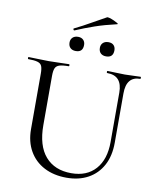

<svg xmlns="http://www.w3.org/2000/svg" viewBox="-99 -1002 897 1091"><g transform="rotate(10 349.0 -456.0)"><path d="M572 -515Q572 -564 550.5 -588.5Q529 -613 485 -613Q482 -613 482 -619Q482 -625 485 -625Q508 -625 532 -623.5Q556 -622 585 -622Q608 -622 632 -623.5Q656 -625 676 -625Q678 -625 678 -619Q678 -613 676 -613Q636 -613 616 -588.5Q596 -564 596 -515V-231Q596 -154 566.5 -99.5Q537 -45 484 -16Q431 13 360 13Q286 13 230.5 -16Q175 -45 144.5 -98.5Q114 -152 114 -224V-544Q114 -573 108 -587.5Q102 -602 83.5 -607.5Q65 -613 29 -613Q27 -613 27 -619Q27 -625 29 -625Q53 -625 82.5 -623.5Q112 -622 146 -622Q181 -622 211 -623.5Q241 -625 263 -625Q266 -625 266 -619Q266 -613 263 -613Q227 -613 209 -607Q191 -601 185 -586Q179 -571 179 -542V-259Q179 -140 232.5 -78.5Q286 -17 382 -17Q472 -17 522 -73.5Q572 -130 572 -230ZM259 -819Q255 -818 253 -823.5Q251 -829 255 -830Q304 -854 345.5 -878Q387 -902 428 -924Q432 -927 444 -923.5Q456 -920 469.5 -914Q483 -908 491 -903Q499 -898 493 -896Q423 -880 368 -861Q313 -842 259 -819ZM287 -705Q267 -705 255.5 -716Q244 -727 244 -747Q244 -765 255.5 -776Q267 -787 287 -787Q306 -787 317 -776Q328 -765 328 -747Q328 -705 287 -705ZM462 -705Q442 -705 430.5 -716Q419 -727 419 -747Q419 -765 430.5 -776Q442 -787 462 -787Q482 -787 492.5 -776Q503 -765 503 -747Q503 -705 462 -705Z"/></g></svg>

Font: Cormorant Garamond Light
Style: Regular
Weight: 400
Version: Version 4.001